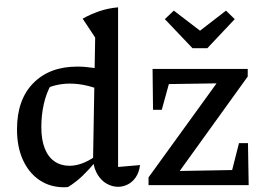

<svg xmlns="http://www.w3.org/2000/svg" viewBox="-20 -784 1114 813"><path d="M252 9Q192 9 147 -21.5Q102 -52 77 -107Q52 -162 52 -236Q52 -362 121 -432Q190 -502 307 -502Q340 -502 376.5 -496.5Q413 -491 452 -478L437 -389Q353 -430 276 -430Q244 -430 214 -422.5Q184 -415 156 -399L197 -427Q176 -390 165.5 -343.5Q155 -297 155 -246Q155 -192 169.5 -155.5Q184 -119 211 -100.5Q238 -82 274 -82Q299 -82 326 -91.5Q353 -101 382 -121V-97Q359 -68 330.5 -40.5Q302 -13 268 8Q264 8 260.5 8.5Q257 9 252 9ZM480 7Q456 7 433 -5.5Q410 -18 394 -43.5Q378 -69 374 -105L383 -625L330 -705Q364 -724 400.5 -736.5Q437 -749 480 -753V-77L573 -85Q569 -54 555 -33.5Q541 -13 521 -3Q501 7 480 7ZM420 -763 419 -764H420ZM609 0V-33L897 -431L695 -428L665 -319H628L626 -492H1029V-460L741 -60L963 -64L992 -178H1030L1033 0ZM795 -580 678 -703 716 -739 827 -654 937 -739 974 -703 858 -580Z"/></svg>

Font: Piazzolla Thin SemiBold
Style: Regular
Weight: 600
Version: Version 2.005